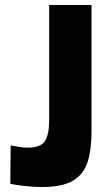

<svg xmlns="http://www.w3.org/2000/svg" viewBox="-20 -743 448 773"><path d="M348.5 -215Q348.5 -140.5 332.5 -90.5Q316.5 -40.5 273.2 -15.2Q230 10 149 10Q116.5 10 78.8 5.8Q41 1.5 21.5 -3L23 -157.5Q37 -155 55 -151.8Q73 -148.5 92 -148.5Q143.5 -148.5 160.8 -175Q178 -201.5 178 -259.5V-723H348.5Z"/></svg>

Font: Public Sans Thin ExtraBold
Style: Regular
Weight: 800
Version: Version 1.007